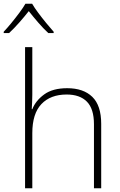

<svg xmlns="http://www.w3.org/2000/svg" viewBox="-46 -1014 648 1034"><path d="M128 -504Q128 -482 127 -464.5Q126 -447 125 -426H128Q146 -472 192 -505.5Q238 -539 316 -539Q403 -539 451 -492.5Q499 -446 499 -347V0H460V-345Q460 -428 422 -466.5Q384 -505 313 -505Q226 -505 177 -453.5Q128 -402 128 -297V0H89V-760H128ZM127 -994Q139 -973 159.5 -945.5Q180 -918 202.5 -890.5Q225 -863 243 -843V-836H214Q187 -861 159 -893.5Q131 -926 109 -954Q87 -926 58.5 -893.5Q30 -861 3 -836H-26V-843Q-7 -863 15.5 -890.5Q38 -918 58.5 -945.5Q79 -973 91 -994Z"/></svg>

Font: Noto Sans ExtraLight
Style: Regular
Weight: 200
Designer: Monotype Design Team
Foundry: Monotype Imaging Inc.
Version: Version 2.007